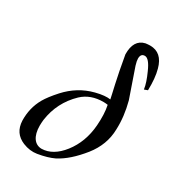

<svg xmlns="http://www.w3.org/2000/svg" viewBox="-178 -797 841 931"><g transform="rotate(30 243.0 -331.5)"><path d="M486 -504C487 -549 484 -587 475 -619C461 -671 432 -697 387 -697C379 -697 371 -696 362 -695C322 -686 303 -654 304 -600C325 -476 346 -397 350 -374C331 -377 304 -375 269 -366C210 -351 161 -320 120 -275C93 -245 75 -221 64 -202C41 -162 31 -119 32 -72C34 -26 55 5 96 22C123 33 149 36 174 32C211 26 241 17 264 6C307 -16 348 -53 389 -104C427 -152 447 -205 448 -263C450 -312 444 -362 430 -415L374 -577C369 -593 367 -605 367 -613C367 -632 375 -641 390 -641C406 -641 422 -622 439 -583C454 -550 464 -521 467 -497ZM352 -345C359 -312 360 -274 357 -233C352 -168 331 -113 296 -68C261 -23 222 -1 181 0C142 0 117 -34 117 -93C117 -104 118 -115 119 -126C129 -196 159 -255 210 -304C241 -333 280 -347 328 -347C337 -347 345 -346 352 -345Z"/></g></svg>

Font: GFS Pyrsos
Style: Regular
Weight: 400
Designer: George Matthiopoulos
Foundry: George Matthiopoulos
Version: Version 1.0